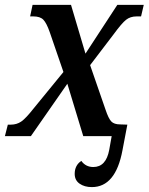

<svg xmlns="http://www.w3.org/2000/svg" viewBox="-40 -556 607 784"><path d="M335 208Q432 208 460 58L480 -47L451 -48Q426 -48 414.5 -60Q403 -72 391 -108L328 -290L424 -416Q457 -461 474.5 -475Q492 -489 518 -489H536L547 -536H439L309 -337L250 -536H93L83 -489H96Q124 -489 137 -475.5Q150 -462 163 -425L219 -262L98 -114Q65 -72 46.5 -59.5Q28 -47 4 -47H-8L-20 0H86L235 -214L300 0H416L406 56Q393 126 341 126Q310 126 292 101Q265 119 265 154Q265 180 285 194Q305 208 335 208Z"/></svg>

Font: Noto Serif SemiCondensed Semi
Style: Italic
Weight: 600
Width: 4
Italic angle: -12°
Designer: Monotype Design Team
Foundry: Monotype Imaging Inc.
Version: Version 1.901